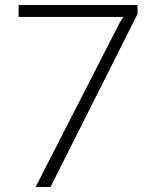

<svg xmlns="http://www.w3.org/2000/svg" viewBox="-20 -752 629 772"><path d="M55 -732V-684H477C472 -678 466 -670 461 -660L123 0H183L533 -696V-732Z"/></svg>

Font: Spoqa Han Sans Neo Light
Style: Regular
Weight: 300
Designer: [Spoqa Han Sans Neo] Dong-huui Kim  Younghwa Kang  Yujin Lee  [Noto Sans] Ryoko NISHIZUKA  (kana & ideographs); Paul D. 
Foundry: Spoqa (http://www.spoqa-han-sans.com)
Version: Version 1.000